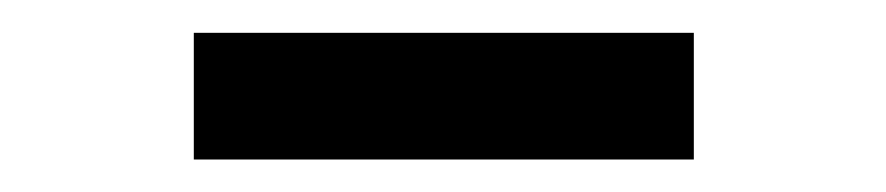

<svg xmlns="http://www.w3.org/2000/svg" viewBox="-20 -687 540 117"><path d="M98.1 -667H402.8V-589.8H98.1Z"/></svg>

Font: D-DIN Exp
Style: Regular
Weight: 400
Width: 7
Designer: Charles Nix
Foundry: Datto Inc.
Version: Version 1.00